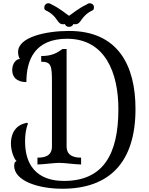

<svg xmlns="http://www.w3.org/2000/svg" viewBox="-20 -1010 912 1179"><path d="M389 -709H364C328 -684 299 -666 233 -666V-631C294 -631 299 -607 299 -507V-111C299 -47 246 -42 210 -42V0C241 0 313 -10 344 -10C375 -10 447 0 478 0V-42C446 -42 389 -47 389 -111ZM404 -820C260 -820 91 -782 91 -691C91 -680 93 -659 103 -648C78 -648 55 -619 55 -580C55 -539 80 -506 142 -506C142 -641 193 -772 392 -772C627 -772 707 -561 707 -340C707 -61 613 101 373 101C296 101 134 81 134 -143C134 -178 138 -218 152 -251L146 -256C60 -241 47 -168 47 -129C47 -78 70 -28 82 -21C72 -18 67 -9 67 8C67 99 211 149 363 149C647 149 812 -8 812 -341C812 -610 703 -820 404 -820ZM431 -863C435 -861 437 -861 440 -861C484 -861 469 -909 551 -948C555 -950 557 -958 557 -965C557 -983 542 -990 529 -990C524 -990 519 -988 513 -983C460 -958 419 -922 404 -913C389 -922 349 -958 296 -983C290 -988 283 -990 277 -990C263 -990 252 -979 252 -964C252 -959 252 -952 258 -948C341 -909 325 -861 369 -861C372 -861 374 -861 378 -863C381 -853 391 -845 403 -845C416 -845 428 -852 431 -863Z"/></svg>

Font: Milonga
Style: Regular
Weight: 400
Designer: Pablo Impallari, Brenda Gallo, Rodrigo Fuenzalida
Foundry: Pablo Impallari, Brenda Gallo, Rodrigo Fuenzalida
Version: Version 1.000